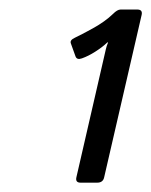

<svg xmlns="http://www.w3.org/2000/svg" viewBox="-20 -733 319 405"><path d="M129.4 -641.6Q127 -648.4 137.7 -653.3Q150.4 -659.2 176 -673.3Q201.7 -687.5 218.3 -703.6Q227.5 -712.9 234.4 -712.9H269.5Q281.2 -712.9 278.8 -701.7L199.7 -358.9Q197.3 -347.7 185.1 -347.7H149.9Q138.7 -347.7 141.1 -358.9L203.1 -628.4Q204.6 -635.7 208 -643.6H206.5Q196.3 -633.8 181.4 -624.3Q166.5 -614.7 152.8 -609.9Q142.1 -606 139.2 -614.3Z"/></svg>

Font: Istok Web
Style: Italic
Weight: 400
Italic angle: -13°
Designer: Andrey V. Panov
Foundry: Andrey V. Panov
Version: Version 1.0.2g